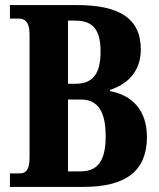

<svg xmlns="http://www.w3.org/2000/svg" viewBox="-20 -734 626 754"><path d="M19 0H308C477 0 557 -65 557 -196C557 -303 497 -361 412 -376V-381C477 -402 533 -450 533 -540C533 -664 445 -714 283 -714H19V-661H55C74 -661 96 -651 96 -601V-115C96 -70 84 -53 57 -53H19ZM276 -405H247V-653H275C339 -653 375 -624 375 -532C375 -442 343 -405 276 -405ZM296 -61H247V-343H298C364 -343 395 -297 395 -199C395 -97 360 -61 296 -61Z"/></svg>

Font: Noto Serif Thai ExtraCondensed ExtraBold
Style: Regular
Weight: 800
Width: 2
Designer: Monotype Design Team
Foundry: Monotype Imaging Inc.
Version: Version 2.002